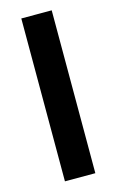

<svg xmlns="http://www.w3.org/2000/svg" viewBox="-102 -671 433 715"><g transform="rotate(-15 114.5 -314.0)"><path d="M173.8 0V-627.9H56.6V0Z"/></g></svg>

Font: Namkio Khamti Book
Style: Bold
Weight: 800
Designer: Debbi Hosken
Foundry: SIL International
Version: Version 3.917